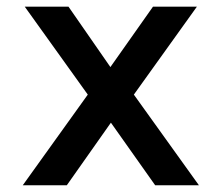

<svg xmlns="http://www.w3.org/2000/svg" viewBox="-20 -548 640 568"><path d="M306.6 -349.6 432.6 -528.3H562.5L376 -268.1L568.4 0H439L308.1 -185.1L177.7 0H47.4L239.7 -268.1L53.2 -528.3H182.6Z"/></svg>

Font: Roboto Mono
Style: Regular
Weight: 500
Designer: Google
Version: Version 2.000986; 2015; ttfautohint (v1.3)